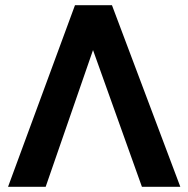

<svg xmlns="http://www.w3.org/2000/svg" viewBox="-20 -720 726 740"><path d="M11 0 269 -700H411.5L675 0H527L338.5 -527L156 0Z"/></svg>

Font: Geologica EX Med
Style: Regular
Weight: 500
Designer: Sindre Bremnes, Frode Helland
Foundry: Monokrom Skriftforlag AS
Version: Version 1.010;gftools[0.9.28]